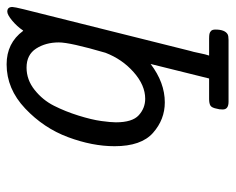

<svg xmlns="http://www.w3.org/2000/svg" viewBox="-84 -420 698 569"><g transform="rotate(-90 264.5 -135.0)"><path d="M116.2 -144Q116.2 -210 143.1 -282Q169.9 -354 228 -408.9Q286.1 -463.9 358.9 -463.9Q421.9 -463.9 458 -415H459Q471.2 -433.1 488.5 -447.5Q505.9 -461.9 515.1 -461.9Q528.8 -461.9 528.8 -446.8Q528.8 -440.9 522 -413.1L398.9 79.1Q396 87.9 392.1 107.4Q388.2 127 384.8 136.2H435.1Q443.8 136.2 449 137.2Q454.1 138.2 458 142.1Q461.9 146 461.9 154.8Q461.9 182.6 448.2 190.9Q443.4 193.8 431.2 193.8H248Q225.1 193.8 225.1 176.8Q225.1 165.5 227.1 160.2Q230 144 236.6 140.1Q243.2 136.2 255.9 136.2H316.9L359.9 -37.1Q304.7 4.9 246.1 4.9Q195.3 4.9 155.8 -30Q116.2 -64.9 116.2 -144ZM187 -140.1Q187 -91.3 208 -72.3Q229 -53.2 256.8 -53.2Q296.9 -53.2 335.4 -87.2Q374 -121.1 393.1 -170.9Q423.8 -275.9 423.8 -309.1Q423.8 -348.1 405.5 -376.5Q387.2 -404.8 349.1 -404.8Q313 -404.8 283 -380.9Q252.9 -356.9 236.1 -323.5Q219.2 -290 207 -251Q194.8 -211.9 190.9 -183.6Q187 -155.3 187 -140.1Z"/></g></svg>

Font: CMU Concrete
Style: Italic
Weight: 500
Italic angle: -14.04°
Version: Version 0.7.0